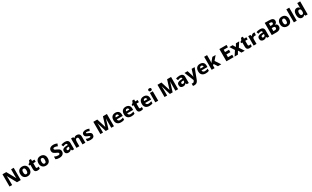

<svg xmlns="http://www.w3.org/2000/svg" viewBox="896 -5113 15750 9699"><g transform="rotate(-30 8771.0 -264.0)"><path d="M737 0H515L229 -522H225Q227 -499 229 -467Q231 -435 232.5 -401Q234 -367 234 -338V0H81V-714H302L588 -198H591Q589 -220 587.5 -251Q586 -282 585 -315Q584 -348 584 -374V-714H737Z M1403 -276Q1403 -138 1330.5 -64Q1258 10 1132 10Q1054 10 993 -23.5Q932 -57 897.5 -120.5Q863 -184 863 -276Q863 -412 935.5 -485.5Q1008 -559 1135 -559Q1213 -559 1273.5 -526Q1334 -493 1368.5 -430Q1403 -367 1403 -276ZM1035 -276Q1035 -200 1058 -159Q1081 -118 1134 -118Q1186 -118 1208.5 -159Q1231 -200 1231 -276Q1231 -352 1208 -392Q1185 -432 1133 -432Q1081 -432 1058 -392Q1035 -352 1035 -276Z M1770 -124Q1794 -124 1815.5 -129Q1837 -134 1858 -142V-18Q1830 -6 1797 2Q1764 10 1717 10Q1665 10 1625.5 -6.5Q1586 -23 1563.5 -63.5Q1541 -104 1541 -177V-422H1472V-493L1555 -547L1601 -663H1711V-549H1851V-422H1711V-187Q1711 -156 1726.5 -140Q1742 -124 1770 -124Z M2472 -276Q2472 -138 2399.5 -64Q2327 10 2201 10Q2123 10 2062 -23.5Q2001 -57 1966.5 -120.5Q1932 -184 1932 -276Q1932 -412 2004.5 -485.5Q2077 -559 2204 -559Q2282 -559 2342.5 -526Q2403 -493 2437.5 -430Q2472 -367 2472 -276ZM2104 -276Q2104 -200 2127 -159Q2150 -118 2203 -118Q2255 -118 2277.5 -159Q2300 -200 2300 -276Q2300 -352 2277 -392Q2254 -432 2202 -432Q2150 -432 2127 -392Q2104 -352 2104 -276Z M3269 -212Q3269 -152 3239.5 -101.5Q3210 -51 3149 -20.5Q3088 10 2994 10Q2924 10 2875.5 0Q2827 -10 2779 -33V-187Q2833 -160 2891 -145Q2949 -130 2998 -130Q3049 -130 3073.5 -148.5Q3098 -167 3098 -196Q3098 -218 3084.5 -233.5Q3071 -249 3041 -264.5Q3011 -280 2961 -302Q2906 -326 2866.5 -353.5Q2827 -381 2806 -420.5Q2785 -460 2785 -521Q2785 -587 2818 -632.5Q2851 -678 2909.5 -701Q2968 -724 3046 -724Q3113 -724 3167.5 -709Q3222 -694 3266 -675L3213 -541Q3169 -561 3125 -573.5Q3081 -586 3041 -586Q2997 -586 2976 -569.5Q2955 -553 2955 -528Q2955 -507 2968.5 -491.5Q2982 -476 3013.5 -459.5Q3045 -443 3099 -420Q3153 -396 3191 -369Q3229 -342 3249 -304.5Q3269 -267 3269 -212Z M3631 -559Q3734 -559 3790.5 -509Q3847 -459 3847 -363V0H3730L3697 -74H3693Q3658 -29 3619 -9.5Q3580 10 3511 10Q3439 10 3391 -33Q3343 -76 3343 -165Q3343 -252 3405 -295Q3467 -338 3587 -343L3678 -346V-359Q3678 -402 3658 -420Q3638 -438 3602 -438Q3567 -438 3527.5 -426Q3488 -414 3449 -397L3400 -510Q3445 -534 3503 -546.5Q3561 -559 3631 -559ZM3628 -248Q3565 -245 3540 -226.5Q3515 -208 3515 -173Q3515 -141 3533 -126.5Q3551 -112 3580 -112Q3621 -112 3650 -137Q3679 -162 3679 -206V-250Z M4313 -559Q4400 -559 4453.5 -511.5Q4507 -464 4507 -358V0H4337V-311Q4337 -367 4318.5 -396Q4300 -425 4259 -425Q4198 -425 4176 -379.5Q4154 -334 4154 -250V0H3985V-549H4114L4137 -476H4144Q4170 -516 4213 -537.5Q4256 -559 4313 -559Z M5042 -165Q5042 -87 4987 -38.5Q4932 10 4812 10Q4754 10 4708.5 3Q4663 -4 4619 -22V-159Q4667 -137 4719 -126Q4771 -115 4806 -115Q4846 -115 4864 -125Q4882 -135 4882 -153Q4882 -167 4871.5 -177.5Q4861 -188 4835 -200Q4809 -212 4761 -231Q4690 -260 4654 -296.5Q4618 -333 4618 -401Q4618 -479 4679 -519Q4740 -559 4840 -559Q4894 -559 4941 -548Q4988 -537 5037 -515L4989 -403Q4949 -421 4908 -431.5Q4867 -442 4840 -442Q4779 -442 4779 -411Q4779 -398 4788.5 -388.5Q4798 -379 4823.5 -368Q4849 -357 4896 -338Q4945 -318 4977.5 -296.5Q5010 -275 5026 -244Q5042 -213 5042 -165Z M5693 0 5528 -538H5524Q5526 -517 5528 -484Q5530 -451 5532 -412Q5534 -373 5534 -336V0H5381V-714H5612L5776 -191H5780L5942 -714H6173V0H6015V-339Q6015 -373 6016 -411Q6017 -449 6018.5 -482.5Q6020 -516 6022 -537H6018L5854 0Z M6564 -559Q6681 -559 6749 -495.5Q6817 -432 6817 -309V-230H6470Q6473 -177 6506 -145Q6539 -113 6602 -113Q6653 -113 6695.5 -123Q6738 -133 6783 -154V-30Q6743 -9 6697 0.5Q6651 10 6583 10Q6501 10 6436.5 -20Q6372 -50 6335.5 -112.5Q6299 -175 6299 -271Q6299 -368 6332 -432Q6365 -496 6425 -527.5Q6485 -559 6564 -559ZM6569 -442Q6530 -442 6504 -416.5Q6478 -391 6474 -340H6661Q6660 -383 6637 -412.5Q6614 -442 6569 -442Z M7171 -559Q7288 -559 7356 -495.5Q7424 -432 7424 -309V-230H7077Q7080 -177 7113 -145Q7146 -113 7209 -113Q7260 -113 7302.5 -123Q7345 -133 7390 -154V-30Q7350 -9 7304 0.5Q7258 10 7190 10Q7108 10 7043.5 -20Q6979 -50 6942.5 -112.5Q6906 -175 6906 -271Q6906 -368 6939 -432Q6972 -496 7032 -527.5Q7092 -559 7171 -559ZM7176 -442Q7137 -442 7111 -416.5Q7085 -391 7081 -340H7268Q7267 -383 7244 -412.5Q7221 -442 7176 -442Z M7790 -124Q7814 -124 7835.5 -129Q7857 -134 7878 -142V-18Q7850 -6 7817 2Q7784 10 7737 10Q7685 10 7645.5 -6.5Q7606 -23 7583.5 -63.5Q7561 -104 7561 -177V-422H7492V-493L7575 -547L7621 -663H7731V-549H7871V-422H7731V-187Q7731 -156 7746.5 -140Q7762 -124 7790 -124Z M8217 -559Q8334 -559 8402 -495.5Q8470 -432 8470 -309V-230H8123Q8126 -177 8159 -145Q8192 -113 8255 -113Q8306 -113 8348.5 -123Q8391 -133 8436 -154V-30Q8396 -9 8350 0.5Q8304 10 8236 10Q8154 10 8089.5 -20Q8025 -50 7988.5 -112.5Q7952 -175 7952 -271Q7952 -368 7985 -432Q8018 -496 8078 -527.5Q8138 -559 8217 -559ZM8222 -442Q8183 -442 8157 -416.5Q8131 -391 8127 -340H8314Q8313 -383 8290 -412.5Q8267 -442 8222 -442Z M8670 -768Q8707 -768 8734 -751.5Q8761 -735 8761 -689Q8761 -644 8734 -627.5Q8707 -611 8670 -611Q8632 -611 8605.5 -627.5Q8579 -644 8579 -689Q8579 -735 8605.5 -751.5Q8632 -768 8670 -768ZM8754 -549V0H8585V-549Z M9435 0 9270 -538H9266Q9268 -517 9270 -484Q9272 -451 9274 -412Q9276 -373 9276 -336V0H9123V-714H9354L9518 -191H9522L9684 -714H9915V0H9757V-339Q9757 -373 9758 -411Q9759 -449 9760.5 -482.5Q9762 -516 9764 -537H9760L9596 0Z M10322 -559Q10425 -559 10481.5 -509Q10538 -459 10538 -363V0H10421L10388 -74H10384Q10349 -29 10310 -9.5Q10271 10 10202 10Q10130 10 10082 -33Q10034 -76 10034 -165Q10034 -252 10096 -295Q10158 -338 10278 -343L10369 -346V-359Q10369 -402 10349 -420Q10329 -438 10293 -438Q10258 -438 10218.5 -426Q10179 -414 10140 -397L10091 -510Q10136 -534 10194 -546.5Q10252 -559 10322 -559ZM10319 -248Q10256 -245 10231 -226.5Q10206 -208 10206 -173Q10206 -141 10224 -126.5Q10242 -112 10271 -112Q10312 -112 10341 -137Q10370 -162 10370 -206V-250Z M10605 -549H10784L10883 -235Q10888 -218 10892.5 -197Q10897 -176 10899 -157H10903Q10906 -177 10911.5 -197.5Q10917 -218 10922 -234L11021 -549H11195L10973 43Q10949 107 10917.5 151Q10886 195 10839.5 217.5Q10793 240 10725 240Q10699 240 10680.5 237.5Q10662 235 10648 232V99Q10658 101 10674 103Q10690 105 10707 105Q10754 105 10777.5 78Q10801 51 10816 13L10823 -6Z M11505 -559Q11622 -559 11690 -495.5Q11758 -432 11758 -309V-230H11411Q11414 -177 11447 -145Q11480 -113 11543 -113Q11594 -113 11636.5 -123Q11679 -133 11724 -154V-30Q11684 -9 11638 0.5Q11592 10 11524 10Q11442 10 11377.5 -20Q11313 -50 11276.5 -112.5Q11240 -175 11240 -271Q11240 -368 11273 -432Q11306 -496 11366 -527.5Q11426 -559 11505 -559ZM11510 -442Q11471 -442 11445 -416.5Q11419 -391 11415 -340H11602Q11601 -383 11578 -412.5Q11555 -442 11510 -442Z M12042 -440Q12042 -410 12039.5 -372Q12037 -334 12032 -304H12036Q12047 -320 12065 -345.5Q12083 -371 12096 -388L12230 -549H12420L12223 -316L12433 0H12238L12104 -209L12042 -161V0H11872V-760H12042Z M13152 0H12733V-714H13152V-575H12905V-440H13135V-301H12905V-141H13152Z M13391 -280 13219 -549H13411L13507 -385L13603 -549H13795L13620 -280L13803 0H13611L13507 -178L13402 0H13210Z M14133 -124Q14157 -124 14178.5 -129Q14200 -134 14221 -142V-18Q14193 -6 14160 2Q14127 10 14080 10Q14028 10 13988.5 -6.5Q13949 -23 13926.5 -63.5Q13904 -104 13904 -177V-422H13835V-493L13918 -547L13964 -663H14074V-549H14214V-422H14074V-187Q14074 -156 14089.5 -140Q14105 -124 14133 -124Z M14636 -559Q14652 -559 14669 -557Q14686 -555 14695 -553L14680 -394Q14669 -397 14654.5 -398.5Q14640 -400 14616 -400Q14588 -400 14559 -390Q14530 -380 14509.5 -353Q14489 -326 14489 -275V0H14320V-549H14447L14473 -459H14481Q14504 -501 14545.5 -530Q14587 -559 14636 -559Z M15013 -559Q15116 -559 15172.5 -509Q15229 -459 15229 -363V0H15112L15079 -74H15075Q15040 -29 15001 -9.5Q14962 10 14893 10Q14821 10 14773 -33Q14725 -76 14725 -165Q14725 -252 14787 -295Q14849 -338 14969 -343L15060 -346V-359Q15060 -402 15040 -420Q15020 -438 14984 -438Q14949 -438 14909.5 -426Q14870 -414 14831 -397L14782 -510Q14827 -534 14885 -546.5Q14943 -559 15013 -559ZM15010 -248Q14947 -245 14922 -226.5Q14897 -208 14897 -173Q14897 -141 14915 -126.5Q14933 -112 14962 -112Q15003 -112 15032 -137Q15061 -162 15061 -206V-250Z M15618 -714Q15768 -714 15834.5 -669.5Q15901 -625 15901 -536Q15901 -467 15865.5 -428Q15830 -389 15784 -379V-374Q15817 -367 15847.5 -349.5Q15878 -332 15897.5 -298Q15917 -264 15917 -208Q15917 -110 15845.5 -55Q15774 0 15651 0H15378V-714ZM15623 -434Q15680 -434 15702.5 -455.5Q15725 -477 15725 -512Q15725 -582 15617 -582H15550V-434ZM15550 -307V-134H15634Q15693 -134 15716.5 -158.5Q15740 -183 15740 -222Q15740 -256 15716 -281.5Q15692 -307 15629 -307Z M16551 -276Q16551 -138 16478.5 -64Q16406 10 16280 10Q16202 10 16141 -23.5Q16080 -57 16045.5 -120.5Q16011 -184 16011 -276Q16011 -412 16083.5 -485.5Q16156 -559 16283 -559Q16361 -559 16421.5 -526Q16482 -493 16516.5 -430Q16551 -367 16551 -276ZM16183 -276Q16183 -200 16206 -159Q16229 -118 16282 -118Q16334 -118 16356.5 -159Q16379 -200 16379 -276Q16379 -352 16356 -392Q16333 -432 16281 -432Q16229 -432 16206 -392Q16183 -352 16183 -276Z M16835 0H16666V-760H16835Z M17151 10Q17062 10 17006 -62Q16950 -134 16950 -274Q16950 -415 17007 -487Q17064 -559 17157 -559Q17213 -559 17248.5 -536Q17284 -513 17306 -479H17310Q17307 -498 17304.5 -532.5Q17302 -567 17302 -598V-760H17472V0H17343L17308 -70H17302Q17281 -37 17245 -13.5Q17209 10 17151 10ZM17215 -125Q17269 -125 17291.5 -157.5Q17314 -190 17315 -257V-272Q17315 -345 17293.5 -383.5Q17272 -422 17214 -422Q17171 -422 17146 -384Q17121 -346 17121 -271Q17121 -197 17146.5 -161Q17172 -125 17215 -125Z"/></g></svg>

Font: Noto Sans Meetei Mayek ExtraBold
Style: Regular
Weight: 800
Designer: Monotype Design Team and Neelakash Kshetrimayum
Foundry: Monotype Imaging Inc.
Version: Version 2.002; ttfautohint (v1.8.4.7-5d5b)